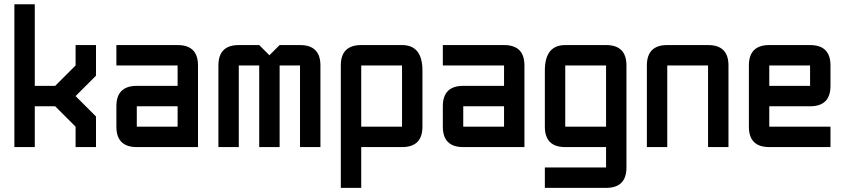

<svg xmlns="http://www.w3.org/2000/svg" viewBox="-20 -704 4044 919"><path d="M48.8 -683.6H146.5V-293H244.1L341.8 -390.6V-488.3H439.5V-341.8L341.8 -244.1L439.5 -146.5V0H341.8V-97.7L244.1 -195.3H146.5V0H48.8Z M927.7 0H634.8Q537.1 0 537.1 -97.7V-195.3Q537.1 -293 634.8 -293H830.1V-390.6H537.1V-488.3H830.1Q927.7 -488.3 927.7 -390.6ZM634.8 -97.7H830.1V-195.3H634.8Z M1220.7 -390.6H1123V0H1025.4V-390.6Q1025.4 -488.3 1123 -488.3H1220.7L1269.5 -439.5L1318.4 -488.3H1416Q1513.7 -488.3 1513.7 -390.6V0H1416V-390.6H1318.4V0H1220.7Z M1611.3 -390.6Q1611.3 -488.3 1709 -488.3H1904.3Q2002 -488.3 2002 -366.2V-97.7Q2002 0 1904.3 0H1709V195.3H1611.3ZM1904.3 -390.6H1709V-97.7H1904.3Z M2490.2 0H2197.3Q2099.6 0 2099.6 -97.7V-195.3Q2099.6 -293 2197.3 -293H2392.6V-390.6H2099.6V-488.3H2392.6Q2490.2 -488.3 2490.2 -390.6ZM2197.3 -97.7H2392.6V-195.3H2197.3Z M2880.9 195.3H2587.9V97.7H2880.9V0H2685.5Q2587.9 0 2587.9 -97.7V-366.2Q2587.9 -488.3 2685.5 -488.3H2880.9Q2978.5 -488.3 2978.5 -390.6V97.7Q2978.5 195.3 2880.9 195.3ZM2685.5 -97.7H2880.9V-390.6H2685.5Z M3369.1 -390.6H3173.8V0H3076.2V-390.6Q3076.2 -488.3 3173.8 -488.3H3369.1Q3466.8 -488.3 3466.8 -390.6V0H3369.1Z M3662.1 -488.3H3857.4Q3955.1 -488.3 3955.1 -390.6V-293Q3955.1 -195.3 3857.4 -195.3H3662.1V-97.7H3955.1V0H3662.1Q3564.5 0 3564.5 -97.7V-390.6Q3564.5 -488.3 3662.1 -488.3ZM3857.4 -390.6H3662.1V-293H3857.4Z"/></svg>

Font: BabelStone Runic Staveless Rule
Style: Regular
Weight: 400
Designer: Andrew West
Foundry: BabelStone
Version: Version 3.002 March 14, 2022